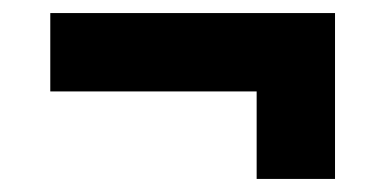

<svg xmlns="http://www.w3.org/2000/svg" viewBox="-20 -378 600 294"><path d="M373 -238V-104H493V-358H57V-238Z"/></svg>

Font: Online Auction - Bold
Style: Bold
Weight: 500
Designer: Mohamed Mostafa, the designer of Online Auction
Foundry: Kief Type Foundry
Version: ""